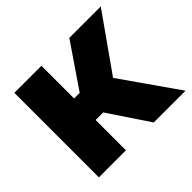

<svg xmlns="http://www.w3.org/2000/svg" viewBox="-128 -689 850 850"><g transform="rotate(-45 296.5 -264.5)"><path d="M50.8 0V-529.3H220.2V-324.7H255.4L395 -529.3H591.8L406.7 -267.1L593.3 0H394.5L267.6 -189.9H220.2V0Z"/></g></svg>

Font: Inter 24pt ExtraBold
Style: Regular
Weight: 800
Designer: Rasmus Andersson
Foundry: rsms
Version: Version 4.001;git-66647c0bb